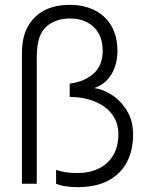

<svg xmlns="http://www.w3.org/2000/svg" viewBox="-20 -755 627 789"><path d="M301.5 14Q274.5 14 252.2 11Q230 8 210.5 0V-57Q232 -49.5 251.8 -46.8Q271.5 -44 298.5 -44Q348.5 -44 386.5 -62.8Q424.5 -81.5 445.5 -117.5Q466.5 -153.5 466.5 -203.5Q466.5 -249.5 441.5 -283.8Q416.5 -318 371.5 -337Q326.5 -356 266.5 -357V-411.5Q325.5 -418.5 363.8 -452Q402 -485.5 402 -546Q402 -587.5 385.5 -617.5Q369 -647.5 338.8 -663.2Q308.5 -679 267 -679Q222.5 -679 188.5 -658.8Q154.5 -638.5 141.5 -599.5Q136 -582.5 133.5 -561.5Q131 -540.5 131 -516.5V0H70V-531.5Q70 -586.5 83.5 -622.5Q105.5 -678 151.8 -706.5Q198 -735 266.5 -735Q325 -735 369.2 -712.8Q413.5 -690.5 438 -648Q462.5 -605.5 462.5 -545.5Q462.5 -490 437.5 -449Q412.5 -408 367 -393Q400.5 -389.5 438 -366Q475.5 -342.5 501.2 -300.8Q527 -259 527 -203Q527 -137 501 -88Q475 -39 424.2 -12.5Q373.5 14 301.5 14Z"/></svg>

Font: Vela Sans Light
Style: Regular
Weight: 300
Designer: Principal design: Mikhail Sharanda - project Manrope.
Design modification: Ravid Balaliev
Foundry: Mikhail Sharanda
Version: Version 1.001